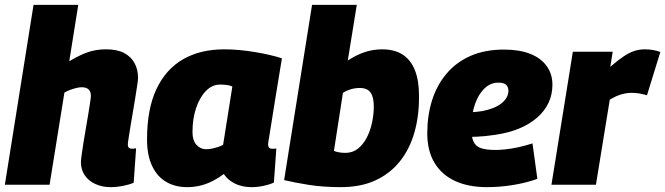

<svg xmlns="http://www.w3.org/2000/svg" viewBox="-23 -760 2737 790"><path d="M503 -165Q503 -156 507.5 -152Q512 -148 521 -148Q523 -148 528 -148.5Q533 -149 537 -150L527 -8Q508 0 482.5 5Q457 10 432 10Q397 10 369 -3Q341 -16 325.5 -39Q310 -62 310 -93Q310 -101 313 -123Q316 -145 320.5 -173.5Q325 -202 330.5 -233Q336 -264 340.5 -292Q345 -320 348 -340Q351 -360 351 -366Q351 -382 342 -391.5Q333 -401 313 -401Q303 -401 291 -398Q279 -395 266.5 -390.5Q254 -386 242 -379L181 0H-3L115 -740H299L262 -508Q292 -526 316 -536.5Q340 -547 363.5 -552Q387 -557 414 -557Q459 -557 487.5 -542Q516 -527 530.5 -500.5Q545 -474 545 -439Q545 -431 541.5 -408.5Q538 -386 533.5 -357Q529 -328 523.5 -297Q518 -266 513.5 -238Q509 -210 506 -190.5Q503 -171 503 -165Z M1012 10Q988 10 966.5 4Q945 -2 927 -14.5Q909 -27 898 -44Q877 -28 852.5 -15.5Q828 -3 802 3.5Q776 10 747 10Q698 10 661 -11.5Q624 -33 603 -77Q582 -121 582 -186Q582 -311 620.5 -393Q659 -475 730 -516Q801 -557 900 -557Q931 -557 963.5 -554Q996 -551 1028 -545.5Q1060 -540 1088 -533.5Q1116 -527 1137 -520Q1122 -430 1112 -368Q1102 -306 1096 -268Q1090 -230 1086.5 -209Q1083 -188 1081.5 -178.5Q1080 -169 1080 -167Q1080 -158 1084 -153Q1088 -148 1097 -148Q1101 -148 1105.5 -148Q1110 -148 1114 -149L1104 -9Q1088 -1 1062.5 4.5Q1037 10 1012 10ZM895 -164 933 -404Q922 -409 909 -410.5Q896 -412 882 -412Q850 -412 824.5 -386Q799 -360 784 -316Q769 -272 769 -216Q769 -182 785.5 -164Q802 -146 825 -146Q837 -146 849 -148.5Q861 -151 873.5 -155Q886 -159 895 -164Z M1445 -740 1408 -511Q1445 -535 1479 -546Q1513 -557 1549 -557Q1600 -557 1633.5 -535.5Q1667 -514 1684 -471.5Q1701 -429 1701 -367Q1702 -284 1682 -214.5Q1662 -145 1621.5 -95Q1581 -45 1521 -17.5Q1461 10 1379 10Q1306 10 1246.5 0.5Q1187 -9 1146 -19L1261 -740ZM1457 -398Q1439 -398 1421.5 -393Q1404 -388 1388 -378L1351 -139Q1361 -135 1373 -133Q1385 -131 1398 -131Q1428 -131 1450 -148.5Q1472 -166 1486.5 -194.5Q1501 -223 1508 -256.5Q1515 -290 1515 -321Q1515 -361 1501.5 -379.5Q1488 -398 1457 -398Z M1884 -299Q1900 -297 1921.5 -298.5Q1943 -300 1962 -303Q2013 -313 2040.5 -335Q2068 -357 2069 -385Q2069 -403 2059 -411.5Q2049 -420 2029 -420Q1998 -421 1972.5 -398Q1947 -375 1932 -333.5Q1917 -292 1917 -234Q1916 -197 1925.5 -177Q1935 -157 1957 -150Q1979 -143 2016 -143Q2033 -143 2057 -145.5Q2081 -148 2109 -154Q2137 -160 2168 -170L2188 -24Q2140 -7 2086.5 1.5Q2033 10 1981 10Q1903 10 1848 -16Q1793 -42 1764 -91.5Q1735 -141 1735 -211Q1735 -284 1754.5 -346.5Q1774 -409 1814 -456.5Q1854 -504 1913 -530Q1972 -556 2051 -556Q2114 -556 2158.5 -538.5Q2203 -521 2226.5 -488Q2250 -455 2250 -412Q2250 -331 2187 -276Q2124 -221 2013 -205Q1973 -199 1939 -197.5Q1905 -196 1873 -200Z M2498 -547 2488 -485Q2518 -511 2541.5 -527Q2565 -543 2586 -550Q2607 -557 2630 -557Q2647 -557 2662.5 -554.5Q2678 -552 2694 -546L2639 -368Q2623 -373 2607 -375.5Q2591 -378 2577 -378Q2556 -378 2534.5 -372Q2513 -366 2486 -350L2429 0H2246L2334 -547Z"/></svg>

Font: Georama ExtraCondensed Thin ExtraBold
Style: Italic
Weight: 800
Italic angle: -9°
Version: Version 1.001